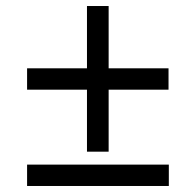

<svg xmlns="http://www.w3.org/2000/svg" viewBox="-20 -618 612 638"><path d="M70 -320H269V-114H341V-320H540V-391H341V-598H269V-391H70ZM70 -71V0H541V-71Z"/></svg>

Font: BC Sans
Style: Italic
Weight: 400
Italic angle: -12°
Designer: Monotype Design Team
Designer: Province of B.C.
Foundry: Monotype Imaging Inc.
Version: Version 2.000;GOOG;noto-source:20170915:90ef993387c0